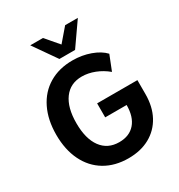

<svg xmlns="http://www.w3.org/2000/svg" viewBox="-219 -1100 1177 1259"><g transform="rotate(-30 369.5 -471.0)"><path d="M204.1 -359.4Q204.1 -241.5 252 -176.4Q299.8 -111.3 387 -111.3Q463.9 -111.3 506.6 -160.4Q549.3 -209.5 549.3 -298.6H387V-404.5H691.9V-298.6Q691.9 -204.6 654.4 -134.9Q616.9 -65.2 548.3 -27.2Q479.7 10.7 387 10.7Q284.9 10.7 209.2 -34.4Q133.5 -79.6 92.7 -163.2Q51.8 -246.8 51.8 -359.4Q51.8 -471.9 92.7 -555.5Q133.5 -639.2 209.2 -684.3Q284.9 -729.5 387 -729.5Q458 -729.5 520.6 -707Q583.3 -684.6 618.9 -646.5L574.5 -534.4Q533.2 -569.1 483.9 -588.3Q434.6 -607.4 387 -607.4Q299.8 -607.4 252 -542.4Q204.1 -477.3 204.1 -359.4ZM197.5 -953.4H293.7L377.7 -855.5L461.7 -953.4H557.9L437 -780.3H318.4Z"/></g></svg>

Font: Min Sans VF VF
Style: Regular
Weight: 400
Designer: Jinseong-Kim, NotoSansCJK, Nunito
Foundry: Jinseong-Kim
Version: Version 1.420;Glyphs 3.1.2 (3151)